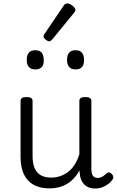

<svg xmlns="http://www.w3.org/2000/svg" viewBox="-20 -1081 685 1120"><path d="M269 18Q216 18 178 -2Q140 -22 120 -63Q100 -104 100 -166V-492Q100 -504 108.5 -509.5Q117 -515 134 -515Q152 -515 161 -509.5Q170 -504 170 -492V-169Q170 -129 181.5 -101Q193 -73 217.5 -59Q242 -45 278 -45Q307 -45 332.5 -54Q358 -63 379.5 -80Q401 -97 417 -123Q433 -149 443 -182V-493Q443 -504 451.5 -509.5Q460 -515 478 -515Q495 -515 504 -509.5Q513 -504 513 -493V-94Q513 -77 517 -65.5Q521 -54 529.5 -48.5Q538 -43 550 -43Q560 -43 568.5 -46.5Q577 -50 586 -56.5Q595 -63 603 -70Q610 -77 618 -75Q626 -73 634 -64Q639 -58 640.5 -49.5Q642 -41 636 -33Q626 -18 610 -6.5Q594 5 575 12Q556 19 537 19Q515 19 498.5 12.5Q482 6 470.5 -6Q459 -18 452.5 -34.5Q446 -51 445 -72L444 -87Q429 -60 410 -40Q391 -20 368.5 -7Q346 6 320.5 12Q295 18 269 18ZM186 -676Q161 -676 148.5 -690Q136 -704 136 -732Q136 -760 148.5 -774Q161 -788 186 -788Q211 -788 223 -774Q235 -760 235 -732Q237 -704 224 -690Q211 -676 186 -676ZM421 -676Q396 -676 383.5 -690Q371 -704 371 -732Q371 -760 383.5 -774Q396 -788 421 -788Q445 -788 457.5 -774Q470 -760 470 -732Q471 -704 458 -690Q445 -676 421 -676ZM267 -840Q258 -840 246 -850Q234 -860 234 -868Q234 -871 235 -874Q236 -877 239 -882L352 -1049Q356 -1055 361 -1058Q366 -1061 372 -1061Q381 -1061 392 -1055Q403 -1049 411.5 -1040Q420 -1031 420 -1024Q420 -1018 418 -1014.5Q416 -1011 410 -1004L284 -850Q274 -840 267 -840Z"/></svg>

Font: Playwrite BR Light
Style: Regular
Weight: 300
Version: Version 1.003